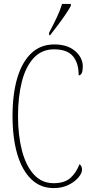

<svg xmlns="http://www.w3.org/2000/svg" viewBox="-20 -951 467 981"><path d="M254 10Q186 10 139 -36Q92 -82 68 -164.5Q44 -247 44 -358Q44 -471 68.5 -553Q93 -635 140.5 -679.5Q188 -724 257 -724Q325 -724 364 -690Q403 -656 403 -612Q403 -566 382 -566Q382 -629 352.5 -664Q323 -699 256 -699Q193 -699 152 -654.5Q111 -610 91.5 -533Q72 -456 72 -358Q72 -260 92 -182.5Q112 -105 152.5 -60Q193 -15 254 -15Q310 -15 340 -42Q370 -69 386 -112Q399 -104 399 -84Q399 -66 380.5 -44Q362 -22 329.5 -6Q297 10 254 10ZM231 -784Q254 -828 270.5 -862.5Q287 -897 297 -931H342V-921Q333 -904 315 -877.5Q297 -851 276 -823Q255 -795 236 -771H231Z"/></svg>

Font: Noto Serif Khmer ExtraCondensed Thin
Style: Regular
Weight: 100
Width: 2
Designer: Danh Hong and the Monotype Design Team
Foundry: Monotype Imaging Inc.
Version: Version 2.004; ttfautohint (v1.8.4.7-5d5b)